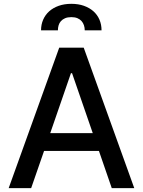

<svg xmlns="http://www.w3.org/2000/svg" viewBox="-20 -974 740 994"><path d="M286.6 -727.3H413.4L675.1 0H558.6L492.2 -192.5H208.1L141.3 0H24.9ZM240.1 -284.8H460.2L353 -595.2H347.3ZM192.5 -817.1Q192.5 -846.9 203.5 -872.2Q214.5 -897.4 234.7 -915.5Q255 -933.6 284.1 -943.9Q313.2 -954.2 349.4 -954.2Q385.7 -954.2 414.6 -943.9Q443.5 -933.6 463.8 -915.5Q484 -897.4 494.9 -872.2Q505.7 -846.9 505.7 -817.1H418.7Q418.7 -831 414.6 -843.2Q410.5 -855.5 402.2 -864.9Q393.8 -874.3 380.9 -879.8Q367.9 -885.3 349.4 -885.3Q330.3 -885.3 316.9 -879.6Q303.6 -873.9 295.3 -864.5Q286.9 -855.1 283.4 -842.9Q279.8 -830.6 279.8 -817.1Z"/></svg>

Font: Cannonade Med
Style: Regular
Weight: 500
Designer: Rasmus Andersson
Foundry: rsms
Version: Version 3.012;git-f93a4a705